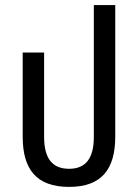

<svg xmlns="http://www.w3.org/2000/svg" viewBox="-20 -723 542 753"><path d="M251 10C379 10 432 -60 432 -187V-703H348V-186C348 -103 317 -61 251 -61C184 -61 153 -103 153 -186V-517H69V-187C69 -60 122 10 251 10Z"/></svg>

Font: Noto Sans Thai UI Condensed
Style: Regular
Weight: 400
Width: 3
Designer: Monotype Design Team
Foundry: Monotype Imaging Inc.
Version: Version 1.901